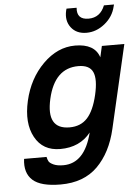

<svg xmlns="http://www.w3.org/2000/svg" viewBox="-63 -796 775 1064"><g transform="rotate(-5 325.0 -264.0)"><path d="M385 -425Q253 -425 215 -258Q177 -91 308 -91Q370 -91 407 -131.5Q444 -172 464 -258Q484 -344 465.5 -384.5Q447 -425 385 -425ZM416 -53Q355 24 246 24Q149 24 105.5 -56Q62 -136 90 -258Q118 -380 198.5 -460Q279 -540 377 -540Q486 -540 511 -463L525 -525H650L543 -62Q513 68 436.5 144Q360 220 231 220Q121 220 76 179.5Q31 139 41 61H166Q169 76 174.5 86Q180 96 200.5 105.5Q221 115 255 115Q374 115 416 -53ZM447 -605Q391 -605 361.5 -643.5Q332 -682 345 -738L348 -748H404Q398 -682 465 -682Q530 -682 556 -748H612L609 -737Q596 -681 549 -643Q502 -605 447 -605Z"/></g></svg>

Font: Miedinger
Style: Bold-Italic
Weight: 700
Italic angle: -13°
Version: Version 001.000